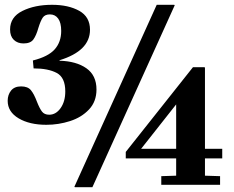

<svg xmlns="http://www.w3.org/2000/svg" viewBox="-20 -770 974 800"><path d="M68 -410Q96 -410 109 -394Q122 -378 134 -346Q145 -318 155 -305Q165 -292 185 -292Q213 -292 232.5 -319.5Q252 -347 252 -389Q252 -447 216.5 -466Q181 -485 120 -485L117 -518Q181 -534 208 -564.5Q235 -595 235 -641Q235 -675 222.5 -692.5Q210 -710 188 -710Q167 -710 158 -696.5Q149 -683 140 -654Q131 -622 119 -605.5Q107 -589 78 -589Q53 -589 37.5 -604Q22 -619 22 -647Q22 -699 73.5 -724.5Q125 -750 197 -750Q265 -750 310 -725Q355 -700 355 -646Q355 -558 228 -519V-517Q298 -515 340 -485.5Q382 -456 382 -397Q382 -347 351 -314Q320 -281 272 -265.5Q224 -250 173 -250Q103 -250 57.5 -277Q12 -304 12 -350Q12 -375 26 -392.5Q40 -410 68 -410ZM706 -750 708 -748 365 10H292L290 8L633 -750ZM504 -137 784 -490H832L834 -488V-150H906V-110H834V-38L897 -36V0H652V-36L714 -38V-110H504ZM714 -150V-335L568 -150Z"/></svg>

Font: Minipax
Style: Bold
Weight: 700
Designer: Raphaël Ronot, Igor Stepanchenko (Cyrillic)
Foundry: steppetype
Version: Version 1.002